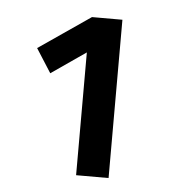

<svg xmlns="http://www.w3.org/2000/svg" viewBox="-35 -823 335 377"><g transform="rotate(5 132.5 -634.0)"><path d="M132 -790H192V-478H128V-720L60 -673L30 -720Z"/></g></svg>

Font: TitilliumText22L 400 wt
Style: 400 wt
Weight: 400
Designer: Campivisivi
Foundry: Campivisivi
Version: 1.000